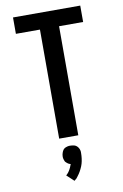

<svg xmlns="http://www.w3.org/2000/svg" viewBox="-105 -794 711 1108"><g transform="rotate(-10 250.0 -240.0)"><path d="M194 0V-639H53V-735H447V-639H306V0ZM239 255 197 216Q201 213 204.5 209Q208 205 211 201.5Q214 198 216.5 193.5Q219 189 221.5 185Q224 181 226.5 175Q229 169 230 166L234 156Q230 155 226.5 153.5Q223 152 219.5 150Q216 148 213 145Q210 142 207 139.5Q204 137 202.5 133.5Q201 130 199.5 126Q198 122 197 117Q196 112 196 110V104Q196 99 197 94Q198 89 199.5 84.5Q201 80 203 75.5Q205 71 208 67Q211 63 214.5 60.5Q218 58 222.5 56Q227 54 233.5 52.5Q240 51 242 51H250Q254 51 258 51.5Q262 52 265.5 52.5Q269 53 273 54Q277 55 280.5 57Q284 59 287 61.5Q290 64 292.5 67Q295 70 297 73.5Q299 77 300.5 80.5Q302 84 303 89Q304 94 304 96V104Q304 112 303.5 119.5Q303 127 302 135Q301 143 299.5 150.5Q298 158 296 165Q294 172 291 179.5Q288 187 284.5 194Q281 201 277.5 207.5Q274 214 269.5 220.5Q265 227 259 235Q253 243 251 245L247 248Z"/></g></svg>

Font: Iosevka Custom
Style: Bold
Weight: 700
Monospace: yes
Designer: Belleve Invis
Foundry: Belleve Invis
Version: Version 30.3.3; ttfautohint (v1.8.3)